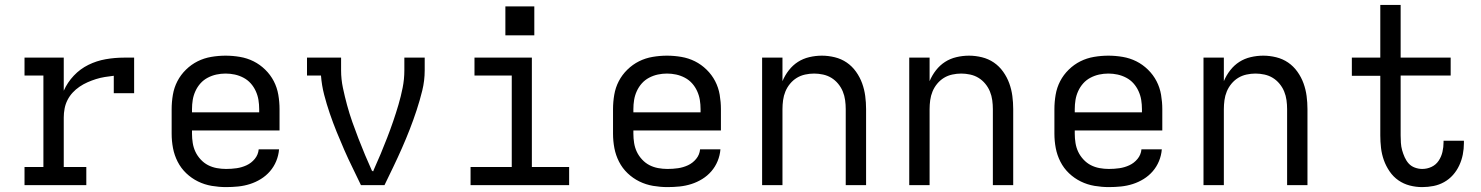

<svg xmlns="http://www.w3.org/2000/svg" viewBox="-20 -755 6040 783"><path d="M80 0V-74H157V-447H80V-520H240V-385Q255 -419 281 -446.5Q307 -474 340.5 -490.5Q374 -507 411 -513.5Q448 -520 486 -520H527V-375H444V-446Q426 -444 407.5 -441Q389 -438 371.5 -432.5Q354 -427 337 -419.5Q320 -412 304.5 -401.5Q289 -391 276.5 -377.5Q264 -364 255.5 -347.5Q247 -331 243.5 -312.5Q240 -294 240 -276V-74H332V0Z M902 8Q873 8 843.5 3Q814 -2 787.5 -15Q761 -28 739.5 -48.5Q718 -69 704.5 -95.5Q691 -122 685.5 -151Q680 -180 680 -210V-310Q680 -339 685 -368.5Q690 -398 703.5 -424Q717 -450 738.5 -471Q760 -492 786 -505Q812 -518 841.5 -523Q871 -528 900 -528Q929 -528 958.5 -523Q988 -518 1014 -505Q1040 -492 1061.5 -471Q1083 -450 1096.5 -424Q1110 -398 1115 -368.5Q1120 -339 1120 -310V-223H763V-210Q763 -191 766 -172Q769 -153 777 -136Q785 -119 798.5 -104.5Q812 -90 828.5 -81.5Q845 -73 864 -69.5Q883 -66 902 -66Q924 -66 945 -69Q966 -72 985.5 -81Q1005 -90 1019 -107Q1033 -124 1035 -146H1118Q1116 -121 1106.5 -98Q1097 -75 1081 -56.5Q1065 -38 1044 -25Q1023 -12 999.5 -4.5Q976 3 951.5 5.5Q927 8 902 8ZM763 -297H1037V-310Q1037 -329 1034 -347.5Q1031 -366 1023 -383.5Q1015 -401 1002.5 -415Q990 -429 973 -438Q956 -447 937.5 -451Q919 -455 900 -455Q881 -455 862.5 -451Q844 -447 827 -438Q810 -429 797.5 -415Q785 -401 777 -383.5Q769 -366 766 -347.5Q763 -329 763 -310Z M1452 0Q1435 -36 1417.5 -71.5Q1400 -107 1384 -143.5Q1368 -180 1353 -217Q1338 -254 1325 -292Q1312 -330 1302 -368.5Q1292 -407 1289 -447H1232V-520H1371V-468Q1371 -432 1378.5 -396.5Q1386 -361 1395.5 -326Q1405 -291 1417 -257Q1429 -223 1442 -189.5Q1455 -156 1469 -122.5Q1483 -89 1498 -56L1500 -59L1502 -56L1504 -62Q1519 -95 1532.5 -127.5Q1546 -160 1559 -193.5Q1572 -227 1583.5 -260.5Q1595 -294 1605 -328Q1615 -362 1622 -397Q1629 -432 1629 -468V-520H1712V-468Q1712 -426 1702 -385.5Q1692 -345 1679 -305.5Q1666 -266 1651 -227.5Q1636 -189 1619 -150.5Q1602 -112 1584 -74.5Q1566 -37 1548 0Z M1899 0V-74H2067V-447H1915V-520H2149V-74H2301V0ZM2041 -611V-729H2159V-611Z M2702 8Q2673 8 2643.5 3Q2614 -2 2587.5 -15Q2561 -28 2539.5 -48.5Q2518 -69 2504.5 -95.5Q2491 -122 2485.5 -151Q2480 -180 2480 -210V-310Q2480 -339 2485 -368.5Q2490 -398 2503.5 -424Q2517 -450 2538.5 -471Q2560 -492 2586 -505Q2612 -518 2641.5 -523Q2671 -528 2700 -528Q2729 -528 2758.5 -523Q2788 -518 2814 -505Q2840 -492 2861.5 -471Q2883 -450 2896.5 -424Q2910 -398 2915 -368.5Q2920 -339 2920 -310V-223H2563V-210Q2563 -191 2566 -172Q2569 -153 2577 -136Q2585 -119 2598.5 -104.5Q2612 -90 2628.5 -81.5Q2645 -73 2664 -69.5Q2683 -66 2702 -66Q2724 -66 2745 -69Q2766 -72 2785.5 -81Q2805 -90 2819 -107Q2833 -124 2835 -146H2918Q2916 -121 2906.5 -98Q2897 -75 2881 -56.5Q2865 -38 2844 -25Q2823 -12 2799.5 -4.5Q2776 3 2751.5 5.5Q2727 8 2702 8ZM2563 -297H2837V-310Q2837 -329 2834 -347.5Q2831 -366 2823 -383.5Q2815 -401 2802.5 -415Q2790 -429 2773 -438Q2756 -447 2737.5 -451Q2719 -455 2700 -455Q2681 -455 2662.5 -451Q2644 -447 2627 -438Q2610 -429 2597.5 -415Q2585 -401 2577 -383.5Q2569 -366 2566 -347.5Q2563 -329 2563 -310Z M3088 0V-520H3171V-424Q3181 -448 3197 -468.5Q3213 -489 3234 -502.5Q3255 -516 3280.5 -522Q3306 -528 3332 -528Q3358 -528 3384.5 -521.5Q3411 -515 3433 -500Q3455 -485 3471 -462.5Q3487 -440 3496 -415Q3505 -390 3508.5 -363.5Q3512 -337 3512 -310V0H3429V-310Q3429 -328 3426.5 -346.5Q3424 -365 3417 -382Q3410 -399 3398 -413.5Q3386 -428 3370.5 -437.5Q3355 -447 3336.5 -451Q3318 -455 3300 -455Q3282 -455 3263.5 -451Q3245 -447 3229.5 -437.5Q3214 -428 3202 -413.5Q3190 -399 3183 -382Q3176 -365 3173.5 -346.5Q3171 -328 3171 -310V0Z M3688 0V-520H3771V-424Q3781 -448 3797 -468.5Q3813 -489 3834 -502.5Q3855 -516 3880.5 -522Q3906 -528 3932 -528Q3958 -528 3984.5 -521.5Q4011 -515 4033 -500Q4055 -485 4071 -462.5Q4087 -440 4096 -415Q4105 -390 4108.5 -363.5Q4112 -337 4112 -310V0H4029V-310Q4029 -328 4026.5 -346.5Q4024 -365 4017 -382Q4010 -399 3998 -413.5Q3986 -428 3970.5 -437.5Q3955 -447 3936.5 -451Q3918 -455 3900 -455Q3882 -455 3863.5 -451Q3845 -447 3829.5 -437.5Q3814 -428 3802 -413.5Q3790 -399 3783 -382Q3776 -365 3773.5 -346.5Q3771 -328 3771 -310V0Z M4502 8Q4473 8 4443.5 3Q4414 -2 4387.5 -15Q4361 -28 4339.5 -48.5Q4318 -69 4304.5 -95.5Q4291 -122 4285.5 -151Q4280 -180 4280 -210V-310Q4280 -339 4285 -368.5Q4290 -398 4303.5 -424Q4317 -450 4338.5 -471Q4360 -492 4386 -505Q4412 -518 4441.5 -523Q4471 -528 4500 -528Q4529 -528 4558.5 -523Q4588 -518 4614 -505Q4640 -492 4661.5 -471Q4683 -450 4696.5 -424Q4710 -398 4715 -368.5Q4720 -339 4720 -310V-223H4363V-210Q4363 -191 4366 -172Q4369 -153 4377 -136Q4385 -119 4398.5 -104.5Q4412 -90 4428.5 -81.5Q4445 -73 4464 -69.5Q4483 -66 4502 -66Q4524 -66 4545 -69Q4566 -72 4585.5 -81Q4605 -90 4619 -107Q4633 -124 4635 -146H4718Q4716 -121 4706.5 -98Q4697 -75 4681 -56.5Q4665 -38 4644 -25Q4623 -12 4599.5 -4.5Q4576 3 4551.5 5.5Q4527 8 4502 8ZM4363 -297H4637V-310Q4637 -329 4634 -347.5Q4631 -366 4623 -383.5Q4615 -401 4602.5 -415Q4590 -429 4573 -438Q4556 -447 4537.5 -451Q4519 -455 4500 -455Q4481 -455 4462.5 -451Q4444 -447 4427 -438Q4410 -429 4397.5 -415Q4385 -401 4377 -383.5Q4369 -366 4366 -347.5Q4363 -329 4363 -310Z M4888 0V-520H4971V-424Q4981 -448 4997 -468.5Q5013 -489 5034 -502.5Q5055 -516 5080.5 -522Q5106 -528 5132 -528Q5158 -528 5184.5 -521.5Q5211 -515 5233 -500Q5255 -485 5271 -462.5Q5287 -440 5296 -415Q5305 -390 5308.5 -363.5Q5312 -337 5312 -310V0H5229V-310Q5229 -328 5226.5 -346.5Q5224 -365 5217 -382Q5210 -399 5198 -413.5Q5186 -428 5170.5 -437.5Q5155 -447 5136.5 -451Q5118 -455 5100 -455Q5082 -455 5063.5 -451Q5045 -447 5029.5 -437.5Q5014 -428 5002 -413.5Q4990 -399 4983 -382Q4976 -365 4973.5 -346.5Q4971 -328 4971 -310V0Z M5780 8Q5754 8 5729 1.5Q5704 -5 5683 -19.5Q5662 -34 5647 -56Q5632 -78 5623.5 -102Q5615 -126 5612 -151.5Q5609 -177 5609 -203V-446H5493V-520H5609V-735H5692V-520H5896V-447H5692V-203Q5692 -188 5693 -172.5Q5694 -157 5698 -142.5Q5702 -128 5708.5 -113.5Q5715 -99 5725 -88Q5735 -77 5750 -71.5Q5765 -66 5780 -66Q5800 -66 5818 -74.5Q5836 -83 5847 -99.5Q5858 -116 5862.5 -135.5Q5867 -155 5867 -175V-181H5950V-171Q5950 -148 5945.5 -125Q5941 -102 5931 -80.5Q5921 -59 5905.5 -41.5Q5890 -24 5869.5 -12.5Q5849 -1 5826 3.5Q5803 8 5780 8Z"/></svg>

Font: Nova
Style: Regular
Weight: 400
Monospace: yes
Designer: Belleve Invis
Foundry: Belleve Invis
Version: Version 24.1.4; ttfautohint (v1.8.4)